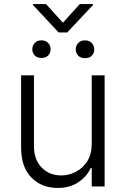

<svg xmlns="http://www.w3.org/2000/svg" viewBox="-20 -915 617 942"><path d="M430 -208.5V-545.5H493.3V0H430V-90.6H425.1Q405.9 -48.7 364.3 -20.8Q322.8 7.1 262.8 7.1Q184.3 7.1 133.9 -44Q83.5 -95.2 83.5 -192.1V-545.5H146.7V-196Q146.7 -132.1 184.3 -93.2Q221.9 -54.3 280.9 -54.3Q317.8 -54.3 352.1 -72.1Q386.4 -89.8 408.2 -124.1Q430 -158.4 430 -208.5ZM206 -894.9 288.7 -803.6 371.4 -894.9H436.4V-890.3L309.7 -755.7H267.8L142 -890.3V-894.9ZM351.6 -672.2Q351.6 -690.3 363.5 -703.7Q375.4 -717 397 -717Q418.7 -717 430.6 -703.7Q442.5 -690.3 442.5 -672.2Q442.5 -654.8 430.6 -642.2Q418.7 -629.6 397 -629.6Q375.4 -629.6 363.5 -642.2Q351.6 -654.8 351.6 -672.2ZM138.5 -673.3Q138.5 -690.7 149.9 -703.8Q161.2 -717 182.9 -717Q204.5 -717 216.4 -704.2Q228.3 -691.4 228.3 -673.3Q228.3 -655.2 216.4 -642.9Q204.5 -630.7 182.9 -630.7Q162.3 -630.7 150.4 -642.9Q138.5 -655.2 138.5 -673.3Z"/></svg>

Font: Inter Zeller Light
Style: Regular
Weight: 300
Designer: Rasmus Andersson; Joe Bland
Foundry: zeller
Version: Version 3.015;git-dec3a8cb1